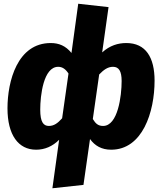

<svg xmlns="http://www.w3.org/2000/svg" viewBox="-20 -781 865 1026"><path d="M260 225 426 207 461 -38C487 -2 523 19 574 19C741 19 806 -181 806 -350C806 -474 759 -551 655 -551C611 -551 567 -538 526 -501L560 -743L398 -761L362 -498C331 -536 295 -551 251 -551C73 -551 20 -347 20 -202C20 -60 78 19 173 19C219 19 261 1 296 -34ZM241 -108C212 -108 195 -129 195 -195C195 -270 212 -424 291 -424C314 -424 331 -411 346 -388L312 -149C288 -122 268 -108 241 -108ZM531 -108C505 -108 491 -120 476 -145L510 -383C534 -408 556 -424 584 -424C615 -424 630 -401 630 -348C630 -268 610 -108 531 -108Z"/></svg>

Font: Fira Sans ExtraBold
Style: Italic
Weight: 800
Italic angle: -8°
Designer: bBox Type GmbH & Carrois Corporate GbR & Edenspiekermann AG
Foundry: bBox Type GmbH & Carrois Corporate GbR & Edenspiekermann AG
Version: Version 4.301;PS 004.301;hotconv 1.0.88;makeotf.lib2.5.64775